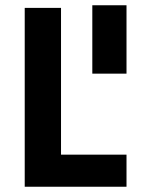

<svg xmlns="http://www.w3.org/2000/svg" viewBox="-20 -710 538 730"><path d="M331 -430V-690H461V-430ZM74 0V-680H212V-122H461V0Z"/></svg>

Font: Titillium Web SemiBold
Style: Regular
Weight: 600
Designer: Mohamed Gaber, Accademia di Belle Arti di Urbino
Foundry: Kief Type Foundry, Accademia di Belle Arti di Urbino
Version: Version 3.000; ttfautohint (v1.8.4)